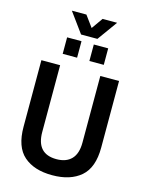

<svg xmlns="http://www.w3.org/2000/svg" viewBox="-150 -1135 947 1237"><g transform="rotate(15 323.0 -516.5)"><path d="M171 -1045H268L323 -970L376 -1045H473L377 -912H268ZM186 -761V-871H282V-761ZM364 -761V-871H460V-761ZM322 12Q201 12 132.5 -48Q64 -108 64 -242V-686H189V-241Q189 -95 322 -95Q387 -95 422 -131.5Q457 -168 457 -241V-686H582V-242Q582 -108 512.5 -48Q443 12 322 12Z"/></g></svg>

Font: Archivo SemiCondensed SemiBold
Style: Regular
Weight: 600
Width: 4
Designer: Hector Gatti
Foundry: Omnibus-Type
Version: Version 2.001; ttfautohint (v1.8.3)